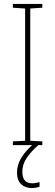

<svg xmlns="http://www.w3.org/2000/svg" viewBox="-20 -734 278 971"><path d="M194 0H45V-19L107 -22V-691L45 -695V-714H194V-695L133 -691V-22L194 -19ZM93 134Q93 193 142 193Q152 193 163 191Q174 189 180 187V210Q173 213 162.5 215Q152 217 140 217Q107 217 86.5 197Q66 177 66 138Q66 99 89 62Q112 25 154 -10L174 0Q136 33 114.5 65.5Q93 98 93 134Z"/></svg>

Font: Noto Sans Gurmukhi UI Condensed Thin
Style: Regular
Weight: 100
Width: 3
Designer: Jelle Bosma - Monotype Design Team
Foundry: Monotype Imaging Inc.
Version: Version 2.004; ttfautohint (v1.8.4.7-5d5b)